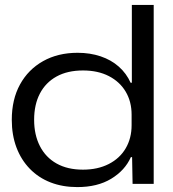

<svg xmlns="http://www.w3.org/2000/svg" viewBox="-20 -749 706 782"><path d="M295 13Q235 13 186 -6Q137 -25 101.5 -61.5Q66 -98 47 -148.5Q28 -199 28 -261Q28 -344 61.5 -405Q95 -466 155.5 -500Q216 -534 296 -534Q347 -534 390 -519.5Q433 -505 464 -477.5Q495 -450 512 -412H517V-729H606V0H520L518 -109H513Q489 -55 433 -21Q377 13 295 13ZM318 -58Q378 -58 423 -81Q468 -104 492 -145Q516 -186 516 -239V-282Q516 -335 492 -375.5Q468 -416 423.5 -439Q379 -462 318 -462Q255 -462 210.5 -437.5Q166 -413 142.5 -368Q119 -323 119 -261Q119 -200 142.5 -154Q166 -108 210.5 -83Q255 -58 318 -58Z"/></svg>

Font: Mona Sans Expanded
Style: Regular
Weight: 400
Width: 7
Designer: Deni Anggara
Foundry: GitHub
Version: Version 2.000